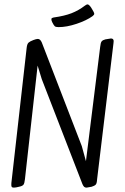

<svg xmlns="http://www.w3.org/2000/svg" viewBox="-20 -850 572 878"><path d="M487 -674Q495 -674 498 -669Q501 -664 499 -653L424 -30Q423 -11 417.5 -5.5Q412 0 399 4Q379 8 376 8Q369 8 365 4.5Q361 1 357 -8L171 -488L152 -550L94 -30Q92 -11 87 -5Q82 1 67 4Q52 8 43 8Q35 8 33 3.5Q31 -1 32 -13L102 -632Q104 -649 110.5 -655Q117 -661 133 -667Q146 -672 153 -672Q164 -672 171 -656L354 -182L373 -113L438 -635Q440 -655 445 -661Q450 -667 462 -670Q484 -674 487 -674ZM368 -824Q376 -830 380 -830Q387 -830 397 -815Q411 -793 411 -787Q411 -782 403 -776Q375 -756 330 -741Q285 -726 248 -726Q235 -726 230.5 -730Q226 -734 219 -748Q215 -756 215 -761Q215 -766 217.5 -767.5Q220 -769 225 -770Q275 -777 307 -789.5Q339 -802 368 -824Z"/></svg>

Font: Farsan
Style: Regular
Weight: 400
Version: Version 1.001g;PS 1.001;hotconv 1.0.86;makeotf.lib2.5.63406 